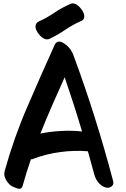

<svg xmlns="http://www.w3.org/2000/svg" viewBox="-20 -1077 759 1155"><path d="M276.4 -842.8Q326.2 -866.2 372.1 -897.5Q418 -928.7 468.8 -951.2Q476.6 -954.1 481.4 -960Q485.4 -964.8 486.3 -971.7Q491.2 -999 460.9 -1032.2Q438.5 -1056.6 417 -1056.6Q410.2 -1056.6 404.3 -1053.7Q352.5 -1031.2 307.6 -1001Q262.7 -969.7 211.9 -947.3Q204.1 -943.4 200.2 -937.5Q195.3 -931.6 194.3 -924.8Q189.5 -897.5 219.7 -864.3Q250 -832 276.4 -842.8ZM222.7 -273.4Q256.8 -358.4 293.9 -443.4Q331.1 -528.3 369.1 -612.3Q396.5 -531.2 422.9 -450.2Q449.2 -368.2 473.6 -286.1Q411.1 -293 347.7 -289.1Q284.2 -286.1 222.7 -273.4ZM660.2 10.7Q609.4 -181.6 549.8 -371.1Q490.2 -560.5 420.9 -747.1Q419.9 -751 418 -754.9Q416 -757.8 414.1 -761.7Q398.4 -795.9 361.3 -818.4Q324.2 -839.8 308.6 -806.6Q224.6 -621.1 143.6 -432.6Q62.5 -245.1 7.8 -46.9Q5.9 -39.1 5.9 -31.2Q5.9 -15.6 13.7 0Q25.4 23.4 43.9 38.1Q55.7 46.9 82 55.7Q89.8 58.6 95.7 58.6Q111.3 58.6 116.2 41Q127 1 139.6 -39.1Q152.3 -79.1 166 -119.1Q168.9 -119.1 172.9 -119.1Q175.8 -119.1 178.7 -121.1Q258.8 -151.4 341.8 -162.1Q424.8 -173.8 508.8 -167Q518.6 -131.8 528.3 -95.7Q538.1 -60.5 547.9 -25.4Q554.7 0 572.3 21.5Q589.8 43 615.2 50.8Q634.8 56.6 650.4 44.9Q662.1 37.1 662.1 22.5Q662.1 17.6 660.2 10.7Z"/></svg>

Font: TroubleSide
Style: Comic
Weight: 400
Designer: Koroletov
Version: 1_5